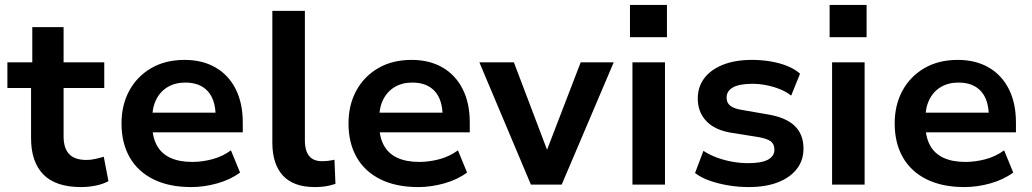

<svg xmlns="http://www.w3.org/2000/svg" viewBox="-20 -749 4187 779"><path d="M309 10Q206 10 156 -41Q106 -92 106 -189V-392H10V-496H111V-639H238V-496H403V-392H238V-195Q238 -148 260.5 -124Q283 -100 331 -100Q348 -100 366 -104Q384 -108 401 -113L420 -14Q398 -2 368.5 4Q339 10 309 10Z M756 10Q666 10 602.5 -21.5Q539 -53 506 -111Q473 -169 473 -248Q473 -323 504.5 -381Q536 -439 593.5 -472.5Q651 -506 729 -506Q801 -506 854 -475.5Q907 -445 936 -388Q965 -331 965 -252V-212H577V-292H871L855 -275Q855 -344 823 -379Q791 -414 732 -414Q691 -414 660.5 -396Q630 -378 613.5 -344.5Q597 -311 597 -263V-251Q597 -196 615.5 -161Q634 -126 670.5 -109Q707 -92 760 -92Q800 -92 841.5 -103Q883 -114 917 -139L954 -49Q915 -20 861.5 -5Q808 10 756 10Z M1257 10Q1171 10 1128 -36.5Q1085 -83 1085 -170V-705H1217V-179Q1217 -152 1224.5 -133Q1232 -114 1247.5 -104.5Q1263 -95 1286 -95Q1299 -95 1311.5 -96.5Q1324 -98 1337 -101L1341 -3Q1320 4 1300.5 7Q1281 10 1257 10Z M1677 10Q1587 10 1523.5 -21.5Q1460 -53 1427 -111Q1394 -169 1394 -248Q1394 -323 1425.5 -381Q1457 -439 1514.5 -472.5Q1572 -506 1650 -506Q1722 -506 1775 -475.5Q1828 -445 1857 -388Q1886 -331 1886 -252V-212H1498V-292H1792L1776 -275Q1776 -344 1744 -379Q1712 -414 1653 -414Q1612 -414 1581.5 -396Q1551 -378 1534.5 -344.5Q1518 -311 1518 -263V-251Q1518 -196 1536.5 -161Q1555 -126 1591.5 -109Q1628 -92 1681 -92Q1721 -92 1762.5 -103Q1804 -114 1838 -139L1875 -49Q1836 -20 1782.5 -5Q1729 10 1677 10Z M2134 0 1925 -496H2065L2205 -127H2194L2336 -496H2470L2259 0Z M2536 -598V-729H2686V-598ZM2546 0V-496H2678V0Z M3018 10Q2975 10 2934 3Q2893 -4 2859 -16Q2825 -28 2800 -47L2834 -137Q2860 -120 2890.5 -109Q2921 -98 2953 -92.5Q2985 -87 3015 -87Q3069 -87 3095.5 -101Q3122 -115 3122 -142Q3122 -165 3106.5 -176Q3091 -187 3056 -193L2949 -210Q2880 -221 2845.5 -258Q2811 -295 2811 -349Q2811 -396 2837 -431Q2863 -466 2912.5 -486Q2962 -506 3032 -506Q3069 -506 3105.5 -500Q3142 -494 3173.5 -481.5Q3205 -469 3226 -450L3190 -361Q3170 -377 3143.5 -387.5Q3117 -398 3088.5 -403.5Q3060 -409 3033 -409Q2980 -409 2954 -394.5Q2928 -380 2928 -353Q2928 -332 2943 -320Q2958 -308 2990 -303L3094 -285Q3168 -273 3204 -238.5Q3240 -204 3240 -146Q3240 -98 3212.5 -63Q3185 -28 3135.5 -9Q3086 10 3018 10Z M3346 -598V-729H3496V-598ZM3356 0V-496H3488V0Z M3893 10Q3803 10 3739.5 -21.5Q3676 -53 3643 -111Q3610 -169 3610 -248Q3610 -323 3641.5 -381Q3673 -439 3730.5 -472.5Q3788 -506 3866 -506Q3938 -506 3991 -475.5Q4044 -445 4073 -388Q4102 -331 4102 -252V-212H3714V-292H4008L3992 -275Q3992 -344 3960 -379Q3928 -414 3869 -414Q3828 -414 3797.5 -396Q3767 -378 3750.5 -344.5Q3734 -311 3734 -263V-251Q3734 -196 3752.5 -161Q3771 -126 3807.5 -109Q3844 -92 3897 -92Q3937 -92 3978.5 -103Q4020 -114 4054 -139L4091 -49Q4052 -20 3998.5 -5Q3945 10 3893 10Z"/></svg>

Font: Nunito Sans 9pt
Style: Bold
Weight: 700
Version: Version 3.101;gftools[0.9.27]